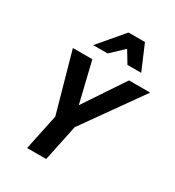

<svg xmlns="http://www.w3.org/2000/svg" viewBox="-216 -1057 1082 1185"><g transform="rotate(30 324.5 -465.0)"><path d="M352.1 -257.8 297.9 0H162.1L215.8 -254.9L98.1 -675.8H236.8L306.2 -388.2L498 -675.8H648.9ZM441.9 -753.9 390.6 -838.9 300.8 -753.9H197.8L347.7 -930.2H464.8L540 -753.9Z"/></g></svg>

Font: Lorenzo Sans
Style: Bold Italic
Weight: 700
Italic angle: -12°
Foundry: Intel Corporation
Version: Version 1.00; ttfautohint (v1.5)